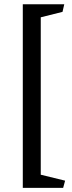

<svg xmlns="http://www.w3.org/2000/svg" viewBox="-20 -739 344 913"><path d="M285.6 -718.8 277.3 -682.6 173.8 -656.7V91.8L289.6 120.1L280.3 154.3H88.4V-718.8Z"/></svg>

Font: Vesper Libre
Style: Regular
Weight: 400
Designer: Robert Keller & Kimya Gandhi
Foundry: Mota Italic
Version: Version 1.058